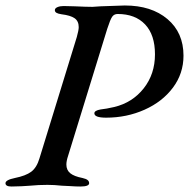

<svg xmlns="http://www.w3.org/2000/svg" viewBox="-32 -676 689 700"><path d="M-12 -8Q-12 -20 22 -27Q62 -35 82 -50Q102 -65 112 -99L248 -541Q255 -566 255 -577Q255 -599 240 -609.5Q225 -620 192 -624Q179 -626 173.5 -629.5Q168 -633 168 -639Q168 -646 177.5 -650Q187 -654 200 -654L240 -653Q284 -651 305 -651Q311 -651 335 -653Q419 -656 423 -656Q520 -656 578.5 -606.5Q637 -557 637 -473Q637 -408 598.5 -356.5Q560 -305 495 -276Q430 -247 355 -247Q312 -247 312 -263Q312 -273 335 -277Q355 -279 385 -286Q451 -302 492 -354Q533 -406 533 -478Q533 -549 497 -587Q461 -625 397 -625Q384 -625 377 -615Q370 -605 359 -571L216 -107Q210 -89 210 -76Q210 -56 224 -44.5Q238 -33 269 -27Q282 -24 287.5 -19.5Q293 -15 293 -8Q293 4 261 4Q244 4 223.5 2.5Q203 1 193 1Q166 -2 141 -2Q108 -2 78 1Q67 2 46.5 3Q26 4 10 4Q-12 4 -12 -8Z"/></svg>

Font: EB Garamond Medium
Style: Italic
Weight: 500
Italic angle: -17.2°
Designer: Georg Duffner and Octavio Pardo
Foundry: Georg Duffner
Version: Version 1.000